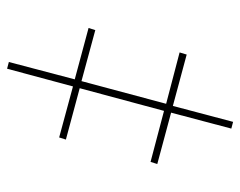

<svg xmlns="http://www.w3.org/2000/svg" viewBox="-88 -583 678 542"><g transform="rotate(-90 251.0 -312.0)"><path d="M178 7 223 -163 368 -124 374 -144 229 -182 293 -421 437 -382 443 -401 298 -440 347 -626 328 -631 278 -445 134 -484 128 -465 273 -426 209 -188 65 -226 59 -207 204 -168 159 2Z"/></g></svg>

Font: Noto Serif Display Condensed Extra
Style: Regular
Weight: 800
Width: 3
Designer: Monotype Design Team
Foundry: Monotype Imaging Inc.
Version: Version 1.900